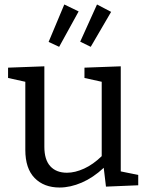

<svg xmlns="http://www.w3.org/2000/svg" viewBox="-20 -828 661 857"><path d="M519 -63 597 -47V-1L453 5L443 -79Q396 -35 345 -13Q294 9 246 9Q176 9 134.5 -33.5Q93 -76 93 -159V-463L16 -480V-526L178 -532V-173Q178 -115 204.5 -86Q231 -57 279 -57Q315 -57 355.5 -75.5Q396 -94 434 -131V-463L357 -480V-526L519 -532ZM331 -777 244 -619 197 -641 267 -808ZM476 -775 385 -619 338 -642 413 -808Z"/></svg>

Font: Bitter Pro
Style: Regular
Weight: 400
Designer: Sol Matas, and Bitter project Authors
Foundry: Sol Matas
Version: Version 1.010